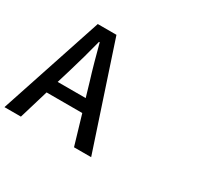

<svg xmlns="http://www.w3.org/2000/svg" viewBox="-145 -943 1289 1193"><g transform="rotate(30 500.0 -346.5)"><path d="M208 -279 238 -378C262 -458 285 -539 306 -623H311C333 -540 355 -458 380 -378L409 -279ZM0 22H118L181 -188H437L499 22H622L378 -715H244Z"/></g></svg>

Font: コーポレート・ロゴ ver3 Medium
Style: Regular
Weight: 500
Designer: [KANA_main] LOGOTYPE.JP [Source Han Sans] Ryoko NISHIZUKA 西塚涼子 (kana, bopomofo & ideographs); Paul D. Hunt (Latin, Greek
Version: Version 12.001;FEAKit 1.0